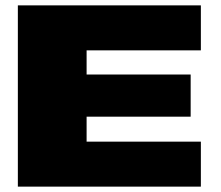

<svg xmlns="http://www.w3.org/2000/svg" viewBox="-20 -695 824 715"><path d="M46.5 0H728V-167.5H302.5V-260.5H690V-417.5H302.5V-507.5H728V-675H46.5Z"/></svg>

Font: Anybody Expanded Black
Style: Regular
Weight: 900
Width: 7
Designer: Tyler Finck
Foundry: Etcetera Type Company
Version: Version 1.113;gftools[0.9.25]